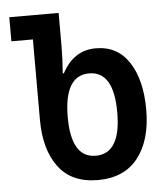

<svg xmlns="http://www.w3.org/2000/svg" viewBox="-52 -761 714 818"><g transform="rotate(-5 305.0 -352.0)"><path d="M334 10Q447 10 506 -65.5Q565 -141 565 -271Q565 -398 515.5 -474Q466 -550 373 -550Q279 -550 229 -456H224Q229 -519 229 -573V-714H18V-611H110V-267Q110 -140 166 -65Q222 10 334 10ZM334 -94Q229 -94 229 -268Q229 -446 336 -446Q441 -446 441 -270Q441 -94 334 -94Z"/></g></svg>

Font: Noto Sans Georgian Condensed Semi
Style: Regular
Weight: 600
Width: 3
Designer: Monotype Design Team
Foundry: Monotype Imaging Inc.
Version: Version 1.901